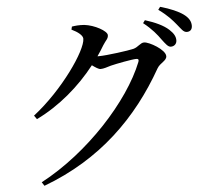

<svg xmlns="http://www.w3.org/2000/svg" viewBox="-59 -895 1118 1025"><g transform="rotate(-5 500.0 -382.0)"><path d="M829 -656C848 -631 860 -614 875 -614C894 -614 907 -627 907 -646C907 -665 898 -683 875 -704C847 -730 803 -750 749 -767L738 -752C784 -716 810 -683 829 -656ZM917 -729C938 -704 948 -685 967 -685C985 -685 996 -696 996 -716C996 -738 986 -758 959 -778C933 -797 890 -816 836 -831L825 -816C876 -779 897 -753 917 -729ZM125 47 138 67C446 -48 651 -253 794 -505C810 -533 846 -541 846 -566C846 -601 761 -649 734 -649C714 -649 701 -627 675 -620C648 -613 529 -597 489 -597H480C493 -616 505 -634 516 -653C532 -679 545 -685 545 -705C545 -727 479 -764 424 -770C396 -772 377 -770 358 -767L354 -751C388 -735 413 -715 413 -697C413 -635 275 -435 115 -311L129 -291C253 -351 363 -446 446 -552C464 -539 480 -528 491 -528C508 -528 526 -535 547 -541C579 -549 663 -565 685 -565C695 -565 700 -561 695 -548C614 -344 380 -88 125 47Z"/></g></svg>

Font: Noto Serif CJK KR SemiBold
Style: Regular
Weight: 600
Designer: Ryoko NISHIZUKA 西塚涼子 (kana & ideographs); Frank Grießhammer (Latin, Greek & Cyrillic); Wenlong ZHANG 张文龙 (bopomofo); San
Foundry: Adobe
Version: Version 2.001;hotconv 1.1.0;makeotfexe 2.6.0